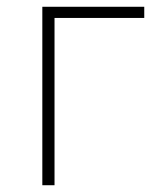

<svg xmlns="http://www.w3.org/2000/svg" viewBox="-20 -547 474 567"><path d="M105 0H141V-494H406V-527H105Z"/></svg>

Font: Kinto Sans Thin
Style: Regular
Weight: 100
Designer: Authors: Ryoko NISHIZUKA  (kana & ideographs); Paul D. Hunt (Latin, Greek & Cyrillic); Wenlong ZHANG  (bopomofo); Sandol
Foundry: Adobe Systems Incorporated, ookami Inc.
Version: Version 0.001